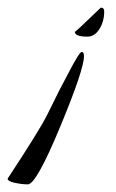

<svg xmlns="http://www.w3.org/2000/svg" viewBox="-62 -282 305 503"><path d="M211 -252Q211 -226 198.5 -206Q186 -186 167 -186Q134 -186 134 -199Q134 -196 202 -262Q211 -262 211 -252ZM158 -135Q158 -100 95.5 50.5Q33 201 11 201Q-4 201 -23 197Q-42 193 -42 186Q43 57 62.5 17Q82 -23 93.5 -45.5Q105 -68 118 -92Q146 -146 152 -146Q158 -146 158 -135Z"/></svg>

Font: Qwigley
Style: Regular
Weight: 400
Designer: Robert E. Leuschke
Foundry: Robert E. Leuschke
Version: Version 1.003